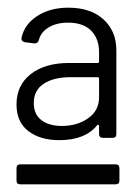

<svg xmlns="http://www.w3.org/2000/svg" viewBox="-20 -728 364 500"><path d="M234 -564Q238 -564 238 -568V-592Q238 -627 217.5 -648Q197 -669 157 -669Q127 -669 106.5 -656.5Q86 -644 81 -623Q78 -615 71 -615Q70 -615 69 -615L45 -618Q36 -620 36 -627Q36 -628 36 -629Q43 -664 76.5 -686Q110 -708 158 -708Q216 -708 249.5 -677.5Q283 -647 283 -597V-379Q283 -369 273 -369H248Q238 -369 238 -379V-400Q238 -402 237 -402.5Q236 -403 235 -403Q234 -403 233 -402Q202 -363 134 -363Q85 -363 54 -386.5Q23 -410 23 -456Q23 -506 60 -535Q97 -564 160 -564ZM141 -400Q181 -400 209.5 -420Q238 -440 238 -475V-523Q238 -527 234 -527H164Q120 -527 94 -510Q68 -493 68 -460Q68 -430 88 -415Q108 -400 141 -400ZM23 -290Q23 -300 33 -300H281Q291 -300 291 -290V-258Q291 -248 281 -248H33Q23 -248 23 -258Z"/></svg>

Font: LinhAnh
Style: Regular
Weight: 400
Designer: Jeremy Tribby
Foundry: Tribby Type
Version: Version 1.408